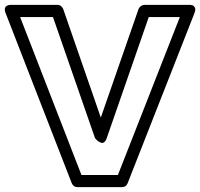

<svg xmlns="http://www.w3.org/2000/svg" viewBox="-74 -745 824 790"><path d="M-50.8 -690.9Q-51.3 -692.4 -52.2 -694.6Q-53.2 -696.8 -54 -702.6Q-54.7 -708.5 -53.2 -713.1Q-51.8 -717.8 -45.4 -721.4Q-39.1 -725.1 -27.8 -725.1H162.1Q170.4 -725.1 177 -720Q183.6 -714.8 186 -708L340.8 -261.2L496.1 -708Q499 -715.3 506.1 -720.2Q513.2 -725.1 520 -725.1H703.1Q703.1 -724.6 705.3 -725.1Q707.5 -725.6 710.4 -724.9Q713.4 -724.1 717 -723.4Q720.7 -722.7 723.4 -720Q726.1 -717.3 728 -713.9Q730 -710.4 729.5 -704.6Q729 -698.7 726.1 -690.9L451.2 8.8Q444.8 24.9 428.2 24.9H244.1Q228.5 24.9 221.2 8.8ZM8.8 -674.8 261.2 -24.9H411.1L666 -674.8H538.1L365.2 -176.8Q360.8 -164.6 354.5 -159.9Q348.1 -155.3 341.8 -157.7Q335.4 -160.2 329.6 -164.3Q323.7 -168.5 320.3 -172.9L316.9 -176.8L144 -674.8Z"/></svg>

Font: Trueno Bold Outline
Style: Regular
Weight: 700
Width: 6
Designer: Julieta Ulanovsky
Foundry: Julieta Ulanovsky
Version: Version 3.001b | FøM Fix